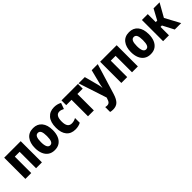

<svg xmlns="http://www.w3.org/2000/svg" viewBox="290 -1921 3523 3523"><g transform="rotate(-45 2051.0 -160.0)"><path d="M59 0V-550H488V0H336V-426H211V0Z M816 10Q740 10 688 -26Q636 -62 609.5 -126.5Q583 -191 583 -276Q583 -405 643 -482.5Q703 -560 818 -560Q926 -560 987.5 -485.5Q1049 -411 1049 -276Q1049 -192 1023 -127.5Q997 -63 945.5 -26.5Q894 10 816 10ZM817 -113Q858 -113 876.5 -153Q895 -193 895 -276Q895 -359 876.5 -397.5Q858 -436 817 -436Q776 -436 757 -397Q738 -358 738 -275Q738 -113 817 -113Z M1353 10Q1240 10 1179.5 -62Q1119 -134 1119 -268Q1119 -411 1184 -485.5Q1249 -560 1360 -560Q1443 -560 1508 -523L1466 -407Q1415 -434 1374 -434Q1274 -434 1274 -273Q1274 -193 1301 -154.5Q1328 -116 1384 -116Q1439 -116 1493 -146V-23Q1465 -7 1429 1.5Q1393 10 1353 10Z M1684 0V-427H1546V-550H1974V-427H1836V0Z M2098 240Q2058 240 2027 231V104Q2038 106 2048.5 108Q2059 110 2071 110Q2107 110 2127.5 89.5Q2148 69 2164 15L2169 -2L1989 -550H2151L2223 -279Q2229 -256 2233.5 -231.5Q2238 -207 2239 -186H2243Q2245 -206 2249.5 -228.5Q2254 -251 2261 -278L2330 -550H2487L2305 47Q2273 150 2225.5 195Q2178 240 2098 240Z M2549 0V-550H2978V0H2826V-426H2701V0Z M3306 10Q3230 10 3178 -26Q3126 -62 3099.5 -126.5Q3073 -191 3073 -276Q3073 -405 3133 -482.5Q3193 -560 3308 -560Q3416 -560 3477.5 -485.5Q3539 -411 3539 -276Q3539 -192 3513 -127.5Q3487 -63 3435.5 -26.5Q3384 10 3306 10ZM3307 -113Q3348 -113 3366.5 -153Q3385 -193 3385 -276Q3385 -359 3366.5 -397.5Q3348 -436 3307 -436Q3266 -436 3247 -397Q3228 -358 3228 -275Q3228 -113 3307 -113Z M3633 0V-550H3785V-343H3823L3935 -550H4091L3945 -291L4102 0H3935L3821 -219H3785V0Z"/></g></svg>

Font: Noto Sans Condensed ExtraBold
Style: Regular
Weight: 800
Width: 3
Designer: Monotype Design Team
Foundry: Monotype Imaging Inc.
Version: Version 2.013; ttfautohint (v1.8.4.7-5d5b)